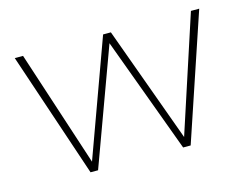

<svg xmlns="http://www.w3.org/2000/svg" viewBox="-76 -620 952 739"><g transform="rotate(-15 400.5 -250.0)"><path d="M416 -500 584 -38 735 -500H768L600 0H570L400 -461L231 0H201L33 -500H66L217 -38L385 -500Z"/></g></svg>

Font: Human Sans ExtraLight
Style: Regular
Weight: 200
Designer: Tim Radville
Foundry: Continuum
Version: Version 1.000;FEAKit 1.0